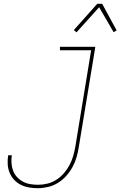

<svg xmlns="http://www.w3.org/2000/svg" viewBox="-20 -981 633 1009"><path d="M178 8Q155 8 132 4Q109 0 89 -10Q69 -20 54 -36.5Q39 -53 30.5 -73.5Q22 -94 20.5 -117.5Q19 -141 23 -165H42Q39 -144 40.5 -123Q42 -102 49 -83.5Q56 -65 69.5 -50.5Q83 -36 100.5 -26.5Q118 -17 138.5 -13.5Q159 -10 180 -10Q204 -10 229 -16Q254 -22 276.5 -36.5Q299 -51 316.5 -71.5Q334 -92 346 -115Q358 -138 365 -162.5Q372 -187 376 -211L459 -717H295V-735H481L394 -208Q390 -182 382.5 -155.5Q375 -129 361.5 -104Q348 -79 328.5 -57Q309 -35 284.5 -20Q260 -5 232.5 1.5Q205 8 178 8ZM382 -811 368 -823 491 -961H517L593 -821L577 -812L501 -943Z"/></svg>

Font: Iosevka Thin Oblique
Style: Regular
Weight: 100
Italic angle: -9°
Monospace: yes
Designer: Belleve Invis
Foundry: Belleve Invis
Version: Version 32.5.0; ttfautohint (v1.8.4)